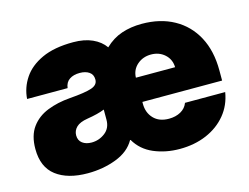

<svg xmlns="http://www.w3.org/2000/svg" viewBox="-82 -685 1070 826"><g transform="rotate(-15 453.0 -272.0)"><path d="M625 9.9Q562.9 9.9 510.3 -12.4Q457.7 -34.8 430 -82.4H427.6Q402 -36.6 343.2 -14Q284.4 8.5 215.9 8.5Q126.8 8.5 75.5 -30.5Q24.1 -69.6 24.1 -150.6Q24.1 -210.2 50.8 -246.8Q77.4 -283.4 122.9 -301.5Q168.3 -319.6 224.4 -323.9Q293.7 -329.2 322.3 -339Q350.9 -348.7 350.9 -372.2V-373.6Q350.9 -395.2 334.7 -406.4Q318.5 -417.6 292.6 -417.6Q264.9 -417.6 247 -405.5Q229 -393.5 225.9 -367.9H45.5Q49 -417.6 77.1 -459.7Q105.1 -501.8 160.2 -527.2Q215.2 -552.6 299.7 -552.6Q349.1 -552.6 384.8 -536.6Q420.5 -520.6 440.3 -492.2Q474.1 -524.9 515.1 -538.7Q556.1 -552.6 605.1 -552.6Q687.5 -552.6 748.4 -518.8Q809.3 -485.1 842.9 -422.4Q876.4 -359.7 876.4 -272.7V-227.3H521.3V-218.8Q521.3 -179.3 545.6 -153.6Q570 -127.8 613.6 -127.8Q643.8 -127.8 666.4 -140.4Q688.9 -153.1 697.4 -176.1H876.4Q867.2 -119.3 832.7 -77.6Q798.3 -35.9 744.9 -13Q691.4 9.9 625 9.9ZM265.6 -115.1Q299 -115.1 325.6 -135.5Q352.3 -155.9 352.3 -193.2V-238.6Q323.2 -226.6 274.1 -218.8Q240.1 -213.4 224.4 -198.2Q208.8 -182.9 208.8 -161.9Q208.8 -139.2 224.8 -127.1Q240.8 -115.1 265.6 -115.1ZM521.3 -335.2H696Q695 -370.4 670.3 -392.6Q645.6 -414.8 609.4 -414.8Q573.2 -414.8 547.8 -392.6Q522.4 -370.4 521.3 -335.2Z"/></g></svg>

Font: Inter UI Black
Style: Regular
Weight: 900
Designer: Rasmus Andersson
Foundry: rsms
Version: 3.2;8d6f07862